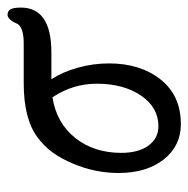

<svg xmlns="http://www.w3.org/2000/svg" viewBox="-15 -486 511 522"><g transform="rotate(-90 241.0 -224.5)"><path d="M165 11.2Q105.5 11.2 68.8 -35.6Q32.2 -82.5 32.2 -158.2Q32.2 -221.2 57.1 -280.8Q70.8 -313.5 87.6 -336.9Q104.5 -360.4 129.6 -378.9Q154.8 -397.5 191.2 -406.7Q227.5 -416 275.9 -416H383.8Q431.2 -416 439 -436Q443.4 -446.8 449.7 -453.4Q456.1 -460 461.9 -460Q472.7 -460 477.3 -451.7Q481.9 -443.4 481.9 -423.8Q481.9 -340.8 359.9 -340.8H287.1Q306.6 -311 318.4 -269.3Q330.1 -227.5 330.1 -184.1Q330.1 -99.1 286.4 -43.9Q242.7 11.2 165 11.2ZM86.9 -150.9Q86.9 -104 106.7 -76.9Q126.5 -49.8 159.2 -49.8Q210.4 -49.8 242.7 -97.2Q274.9 -144.5 274.9 -217.8Q274.9 -282.7 237.8 -337.9Q167.5 -326.7 127.2 -275.6Q86.9 -224.6 86.9 -150.9Z"/></g></svg>

Font: Junicode SmCond
Style: Italic
Weight: 400
Width: 4
Italic angle: -11°
Designer: Peter S. Baker
Version: Version 2.206